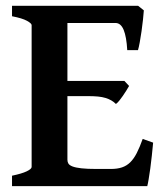

<svg xmlns="http://www.w3.org/2000/svg" viewBox="-20 -635 565 655"><path d="M502.4 -148.4Q500.5 -127.4 498 -104.2Q495.6 -81.1 492.7 -60.3Q489.7 -39.6 487.1 -23.4Q484.4 -7.3 482.4 0H21V-35.6Q54.2 -42.5 71 -50.5Q87.9 -58.6 87.9 -65.4V-549.3Q87.9 -555.2 72 -564Q56.2 -572.8 21 -579.6V-615.2H451.2L470.7 -599.6Q469.7 -586.9 467.8 -567.9Q465.8 -548.8 462.9 -528.8Q460 -508.8 456.8 -491Q453.6 -473.1 450.7 -463.9H414.1Q411.6 -509.3 401.9 -533Q392.1 -556.6 374 -556.6H210V-358.9H404.3L420.4 -341.8Q416.5 -335 410.9 -325.9Q405.3 -316.9 399.2 -308.1Q393.1 -299.3 387 -291.7Q380.9 -284.2 375.5 -280.3Q368.2 -287.6 359.6 -292.5Q351.1 -297.4 340.1 -300.8Q329.1 -304.2 314.2 -305.7Q299.3 -307.1 278.8 -307.1H210V-89.8Q210 -82.5 213.4 -76.9Q216.8 -71.3 227.5 -67.1Q238.3 -63 257.8 -60.8Q277.3 -58.6 309.6 -58.6H357.9Q380.4 -58.6 396.2 -64Q412.1 -69.3 424.3 -81.3Q436.5 -93.3 446.5 -112.8Q456.5 -132.3 466.8 -161.1Z"/></svg>

Font: Gentium Basic
Style: Bold
Weight: 700
Designer: J. Victor Gaultney and Annie Olsen
Foundry: SIL International
Version: Version 1.100